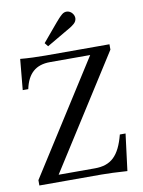

<svg xmlns="http://www.w3.org/2000/svg" viewBox="-99 -985 787 1059"><g transform="rotate(-10 294.5 -456.0)"><path d="M216 -748 329 -814C347 -824 361 -832 375 -844C394 -860 396 -884 380 -903C365 -921 340 -924 322 -908C308 -896 297 -883 284 -868L200 -768ZM527 6 553 -200H521C491 -85 444 -40 353 -40H150L551 -670V-700H193C150 -700 93 -702 52 -706L36 -534H67C85 -619 131 -660 211 -660H436L35 -30V0H383C416 0 470 2 527 6Z"/></g></svg>

Font: Hedvig Letters Serif 24pt
Style: Regular
Weight: 400
Designer: Alexander Örn & Tor Weibull
Foundry: Kanon Foundry
Version: Version 1.000